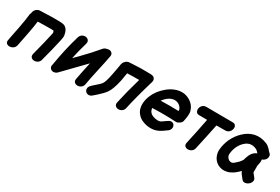

<svg xmlns="http://www.w3.org/2000/svg" viewBox="53 -1359 3216 2208"><g transform="rotate(30 1661.0 -254.5)"><path d="M28 -58Q21 -28 37 -13Q53 2 77.5 1.5Q102 1 124.5 -14.5Q147 -30 153 -62Q160 -99 173 -161Q185 -223 189 -244Q208 -339 216 -409Q267 -410 303 -411Q359 -412 393 -412Q412 -411 423 -410H426Q430 -403 434 -386Q433 -383 433 -379L425 -342Q417 -303 400 -235Q396 -219 389.5 -193Q383 -167 376 -139.5Q369 -112 363.5 -90.5Q358 -69 356 -61Q349 -31 364.5 -15Q380 1 404.5 1.5Q429 2 451.5 -13Q474 -28 480 -59Q482 -67 487.5 -88Q493 -109 500 -135.5Q507 -162 513.5 -187.5Q520 -213 524 -230Q541 -300 550 -342Q556 -369 559 -386Q563 -412 560 -426Q548 -504 497 -527Q484 -532 460 -534Q445 -536 422 -536Q386 -537 327 -536Q288 -535 235 -533Q181 -531 178 -531Q152 -531 130.5 -512.5Q109 -494 104 -468Q103 -463 103 -458Q96 -446 94 -432Q86 -356 64 -242Q62 -232 57.5 -209.5Q53 -187 47.5 -159Q42 -131 36.5 -104Q31 -77 28 -58Z M626 -9Q644 6 670.5 1.5Q697 -3 716 -25Q730 -40 911 -226L976 -293Q941 -133 928 -58Q923 -29 939.5 -14Q956 1 981 0.5Q1006 0 1027 -16Q1048 -32 1053 -64Q1066 -141 1095 -272Q1127 -415 1138 -479Q1144 -505 1128.5 -522.5Q1113 -540 1087 -539Q1076 -539 1064 -535Q1034 -531 1013 -505Q948 -425 828 -302L769 -243Q792 -350 826 -467Q834 -496 820 -513.5Q806 -531 782 -534Q758 -537 735.5 -523Q713 -509 704 -477Q647 -283 613 -75L612 -69Q599 -31 626 -9Z M1195 5Q1209 -7 1234 -29Q1259 -51 1283.5 -76.5Q1308 -102 1321 -122Q1358 -174 1386 -302Q1394 -339 1404 -408Q1461 -411 1562 -411Q1505 -214 1472 -61Q1466 -32 1482 -16Q1498 0 1522.5 0.5Q1547 1 1568.5 -14Q1590 -29 1596 -61Q1629 -216 1703 -466Q1710 -491 1697.5 -511Q1685 -531 1660 -533H1659Q1651 -535 1643 -535Q1607 -535 1576 -536Q1544 -536 1530 -536H1504Q1499 -536 1481 -535Q1463 -534 1440 -533Q1417 -532 1396 -531Q1375 -530 1364 -529Q1340 -528 1320 -511.5Q1300 -495 1293 -472Q1291 -466 1289 -459Q1288 -453 1285 -434.5Q1282 -416 1277.5 -391.5Q1273 -367 1268.5 -343Q1264 -319 1260 -301Q1241 -205 1221 -176Q1210 -160 1196 -147Q1182 -134 1159 -114L1114 -73Q1090 -49 1090 -25Q1090 -1 1106 14.5Q1122 30 1146.5 29.5Q1171 29 1195 5Z M1904 0Q1958 10 2014 -4Q2047 -13 2088 -39L2114 -58Q2126 -66 2132 -70Q2160 -88 2167 -111.5Q2174 -135 2165 -154.5Q2156 -174 2135 -180.5Q2114 -187 2087 -170Q2073 -162 2057 -150L2033 -133Q2015 -121 2006 -118Q1981 -111 1947 -117.5Q1913 -124 1892 -138Q1856 -163 1853 -207Q2004 -214 2164 -205Q2185 -203 2204 -216Q2243 -235 2245 -275Q2246 -283 2249 -297L2253 -326Q2259 -371 2249 -402Q2228 -469 2166 -506Q2118 -534 2068.5 -535.5Q2019 -537 1970.5 -518Q1922 -499 1879.5 -464.5Q1837 -430 1804 -387Q1740 -301 1732 -204Q1728 -156 1746 -110Q1766 -67 1808 -36Q1849 -10 1904 0ZM1895 -328 1898 -332Q1940 -388 1991 -407.5Q2042 -427 2088 -401Q2120 -381 2132 -346Q2134 -341 2132 -328Q2012 -332 1895 -328Z M2520 -60Q2562 -248 2593 -402Q2692 -402 2709 -403Q2740 -403 2759 -422Q2778 -441 2783 -466Q2788 -491 2776 -509.5Q2764 -528 2734 -527Q2679 -527 2391 -529Q2358 -530 2338.5 -511.5Q2319 -493 2315 -468Q2311 -443 2322.5 -424Q2334 -405 2363 -405Q2388 -404 2468 -404Q2439 -251 2397 -62Q2389 -32 2404 -16Q2419 0 2444 0.5Q2469 1 2491.5 -14Q2514 -29 2520 -60Z M2980 -6Q3004 -14 3026 -28L3047 -41Q3057 -48 3067 -57L3084 -72L3098 -86Q3107 -95 3108 -97V-94Q3114 -76 3131 -54L3164 -13Q3177 4 3196 5.5Q3215 7 3233.5 -2Q3252 -11 3265.5 -27.5Q3279 -44 3281.5 -63Q3284 -82 3270 -100L3236 -142Q3233 -145 3232 -148Q3232 -150 3232 -153.5Q3232 -157 3232 -163Q3233 -203 3232 -234Q3232 -239 3235.5 -253.5Q3239 -268 3240 -276Q3245 -305 3241 -323L3240 -324Q3261 -330 3276 -345Q3295 -365 3297 -390.5Q3299 -416 3282 -431Q3276 -436 3270 -442L3257 -456Q3251 -463 3248 -468Q3219 -498 3191 -510Q3106 -545 3029.5 -528.5Q2953 -512 2891 -452Q2835 -400 2800 -327Q2767 -255 2761 -181Q2758 -138 2772.5 -100Q2787 -62 2816.5 -36Q2846 -10 2887.5 -0.5Q2929 9 2980 -6ZM2964 -122Q2945 -116 2926.5 -124.5Q2908 -133 2896 -152Q2884 -171 2886 -196Q2890 -247 2912 -294.5Q2934 -342 2968 -372Q3034 -435 3120 -396Q3132 -391 3148 -374L3161 -358Q3156 -357 3152 -355Q3098 -331 3076 -262Q3072 -253 3067.5 -237Q3063 -221 3062 -217Q3043 -188 3035 -180L3018 -163Q3011 -157 2997.5 -144.5Q2984 -132 2982 -131Q2978 -128 2973.5 -125.5Q2969 -123 2964 -122Z"/></g></svg>

Font: Balsamiq Sans
Style: Bold Italic
Weight: 700
Italic angle: -12°
Designer: Michael Angeles
Foundry: Balsamiq SRL
Version: Version 1.020; ttfautohint (v1.8.4.7-5d5b);gftools[0.9.26]